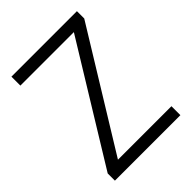

<svg xmlns="http://www.w3.org/2000/svg" viewBox="-223 -923 1047 1047"><g transform="rotate(-45 300.0 -400.0)"><path d="M46.5 0V-55.5L461 -731H48.5V-800H553.5V-743.5L139 -69H551.5V0Z"/></g></svg>

Font: Victor Mono Thin
Style: Regular
Weight: 100
Monospace: yes
Designer: Rune Bjørnerås
Version: Version 1.561;gftools[0.9.30]